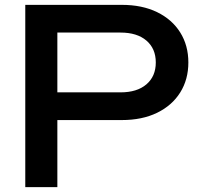

<svg xmlns="http://www.w3.org/2000/svg" viewBox="-20 -770 819 790"><path d="M481 -750Q565 -750 626.5 -720Q688 -690 721.5 -636.5Q755 -583 755 -513Q755 -443 721.5 -389.5Q688 -336 626.5 -306Q565 -276 481 -276H144V-390H476Q544 -390 582.5 -423Q621 -456 621 -513Q621 -570 582.5 -603Q544 -636 476 -636H157L216 -702V0H84V-750Z"/></svg>

Font: Bounded
Style: Regular
Weight: 400
Designer: Vlad Churkin
Version: Version 1.0